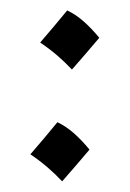

<svg xmlns="http://www.w3.org/2000/svg" viewBox="-45 -674 427 630"><g transform="rotate(5 168.0 -359.0)"><path d="M151 -639.4Q131.7 -611.3 112.1 -583.3Q92.6 -555.3 71.8 -526.7Q103.2 -509.4 131 -489.5Q158.8 -469.5 183.4 -447.5Q204.5 -476 224.4 -503.8Q244.4 -531.7 263.7 -559.1Q237.3 -586.2 209.2 -607.2Q181 -628.3 151 -639.4ZM151 -271.2Q131.7 -243.1 112.1 -215Q92.6 -187 71.8 -158.5Q103.2 -141.2 131 -121.2Q158.8 -101.3 183.4 -79.2Q204.5 -107.8 224.4 -135.6Q244.4 -163.4 263.7 -190.8Q237.3 -217.9 209.2 -239Q181 -260 151 -271.2Z"/></g></svg>

Font: Pinar-VF-FD
Style: Regular
Weight: 300
Designer: Amin Abedi
Version: Version 3.0